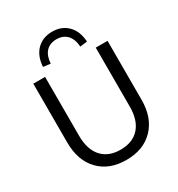

<svg xmlns="http://www.w3.org/2000/svg" viewBox="-219 -1090 1150 1240"><g transform="rotate(-30 356.0 -470.0)"><path d="M171.9 -279.3Q171.9 -177.7 221.2 -122.6Q270.5 -67.4 360.4 -67.4Q451.2 -67.4 500.5 -122.6Q549.8 -177.7 549.8 -279.3V-718.8H637.7V-279.3Q637.7 -146.5 563 -68.8Q488.3 8.8 360.4 8.8Q232.4 8.8 158.2 -68.8Q84 -146.5 84 -279.3V-718.8H171.9ZM192.4 -781.2Q197.3 -860.4 241.7 -904.8Q286.1 -949.2 356.4 -949.2Q426.8 -949.2 471.2 -904.8Q515.6 -860.4 520.5 -781.2L466.8 -774.4Q462.9 -832 434.1 -862.3Q405.3 -892.6 356.4 -892.6Q306.6 -892.6 278.3 -862.3Q250 -832 246.1 -774.4Z"/></g></svg>

Font: Min Sans
Style: Regular
Weight: 400
Designer: Jinseong-Kim, NotoSansCJK, Nunito
Foundry: Jinseong-Kim
Version: Version 1.400;Glyphs 3.1.2 (3151)